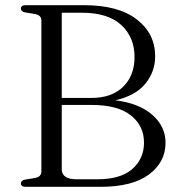

<svg xmlns="http://www.w3.org/2000/svg" viewBox="-20 -720 688 740"><path d="M618 -169.5Q618 -95 554 -47.5Q490 0 368.5 0H79Q60.5 0 60.5 -13Q60.5 -24.5 77.5 -28L114.5 -34Q139.5 -38.5 139.5 -59V-641Q139.5 -661.5 114.5 -666L77.5 -672Q60.5 -675.5 60.5 -687Q60.5 -700 79 -700H304Q436.5 -700 507.2 -645.2Q578 -590.5 578 -503Q578 -443.5 540 -397.2Q502 -351 424 -333.5Q515 -322.5 566.5 -277.8Q618 -233 618 -169.5ZM295.5 -671H218V-342.5H331.5Q410.5 -342.5 454.5 -385.5Q498.5 -428.5 498.5 -500.5Q498.5 -576.5 447.2 -623.8Q396 -671 295.5 -671ZM333.5 -315.5H218V-68.5Q218 -29 275 -29H354.5Q445.5 -29 490.2 -68.8Q535 -108.5 535 -170.5Q535 -235 484.5 -275.2Q434 -315.5 333.5 -315.5Z"/></svg>

Font: Fraunces 9pt Light
Style: Regular
Weight: 300
Version: Version 1.000;[0bf87f6ff]